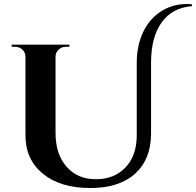

<svg xmlns="http://www.w3.org/2000/svg" viewBox="-20 -923 977 957"><path d="M661.6 -247.6V-609.9Q661.6 -697.8 695.1 -766.4Q728.5 -835 791.7 -871.8Q855 -908.7 936.5 -901.9V-892.1Q838.9 -884.8 785.9 -811.5Q732.9 -738.3 732.9 -610.4V-253.4Q731.4 -127 652.3 -56.4Q573.2 14.2 429.7 14.2Q279.8 14.2 192.6 -58.1Q105.5 -130.4 106.9 -251.5V-640.6Q106.4 -662.1 91.3 -676Q76.2 -689.9 54.2 -689.9H38.1V-700.2H326.2V-689.9H309.6Q287.6 -689.9 272.7 -676Q257.8 -662.1 256.8 -642.1V-260.3Q256.8 -154.3 312 -91.8Q367.2 -29.3 458 -29.8Q548.3 -29.3 604.7 -87.6Q661.1 -146 661.6 -247.6Z"/></svg>

Font: Cinzel Decorative Bold
Style: Regular
Weight: 700
Designer: Natanael Gama
Version: Version 1.001;PS 001.001;hotconv 1.0.56;makeotf.lib2.0.21325